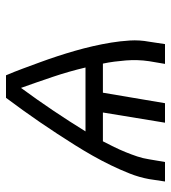

<svg xmlns="http://www.w3.org/2000/svg" viewBox="15 -585 570 640"><g transform="rotate(-90 300.0 -265.0)"><path d="M15 0 23 -53Q29 -86 41.5 -117.5Q54 -149 69 -180Q84 -211 101 -241Q118 -271 136.5 -300.5Q155 -330 174 -359Q193 -388 212.5 -416.5Q232 -445 252.5 -473.5Q273 -502 294 -530H369Q381 -502 391.5 -473.5Q402 -445 412.5 -416.5Q423 -388 432.5 -359Q442 -330 450.5 -300.5Q459 -271 466 -240.5Q473 -210 478 -179.5Q483 -149 485 -117Q487 -85 481 -53L473 0H407L416 -53Q419 -73 419.5 -92.5Q420 -112 418.5 -131Q417 -150 414.5 -169Q412 -188 408 -207H311L276 0H211L245 -207H149Q139 -188 130 -169.5Q121 -151 113 -131.5Q105 -112 98.5 -92.5Q92 -73 89 -53L80 0ZM182 -265H395Q382 -320 364 -373.5Q346 -427 327 -480Q288 -427 252 -373.5Q216 -320 182 -265Z"/></g></svg>

Font: Iosevka Curly Light Extended
Style: Italic
Weight: 300
Width: 7
Italic angle: -9°
Monospace: yes
Designer: Belleve Invis
Foundry: Belleve Invis
Version: Version 11.1.0; ttfautohint (v1.8.3)